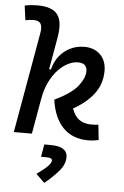

<svg xmlns="http://www.w3.org/2000/svg" viewBox="-65 -788 716 1111"><g transform="rotate(5 293.0 -233.0)"><path d="M466.8 9.8Q375.5 9.8 320.8 -46.4Q266.1 -102.5 251 -207.5Q348.6 -254.4 385.3 -301.3Q421.9 -348.1 421.9 -388.2Q421.9 -434.6 369.1 -434.6Q340.8 -434.6 310.5 -419.2Q280.3 -403.8 252.9 -374.3Q225.6 -344.7 205.1 -302Q184.6 -259.3 175.3 -205.1L197.8 -380.4H216.8Q227.5 -424.8 253.4 -457.8Q279.3 -490.7 316.7 -509Q354 -527.3 398.4 -527.3Q456.5 -527.3 491.5 -492.2Q526.4 -457 526.4 -398.9Q526.4 -320.8 480.2 -261.7Q434.1 -202.6 350.6 -159.2L345.7 -233.9Q361.3 -150.4 391.4 -116.7Q421.4 -83 478.5 -83Q492.7 -83 500.7 -83.7Q508.8 -84.5 518.1 -85.4L527.3 2.9Q513.7 5.9 499.5 7.8Q485.4 9.8 466.8 9.8ZM34.2 -0.5 137.2 -584.5Q143.6 -622.1 133.1 -639.2Q122.6 -656.2 92.8 -656.2Q80.6 -656.2 68.6 -655Q56.6 -653.8 44.4 -650.9L33.2 -734.9Q51.8 -739.3 70.3 -741Q88.9 -742.7 107.4 -742.7Q192.4 -742.7 223.6 -701.7Q254.9 -660.6 239.3 -569.8L139.2 -0.5ZM235.4 277.3 185.5 229Q228 199.2 248 179Q268.1 158.7 268.1 144Q268.1 128.4 235.4 128.4H203.6L216.3 55.7H252.9Q350.6 55.7 350.6 118.2Q350.6 160.6 315.9 200.2Q281.2 239.7 235.4 277.3Z"/></g></svg>

Font: Cascadia Code
Style: Italic
Weight: 400
Italic angle: -10°
Designer: Aaron Bell
Foundry: Saja Typeworks
Version: Version 2407.024